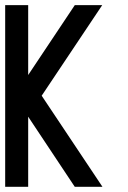

<svg xmlns="http://www.w3.org/2000/svg" viewBox="-20 -722 496 742"><path d="M141.1 -352.1 376 0H269L88.9 -271V0H0V-702.1H88.9V-432.1L269 -702.1H375Z"/></svg>

Font: Favorite Color
Style: Regular
Weight: 400
Designer: Bryce Wilner
Version: Version 1.000;PS 1.0;hotconv 16.6.51;makeotf.lib2.5.65220 DE